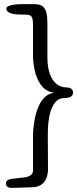

<svg xmlns="http://www.w3.org/2000/svg" viewBox="-20 -858 376 936"><path d="M141 -579C141 -579 142 -406 253 -406C142 -406 141 -201 141 -201V-27C141 -21 141 5 88 8L37 14C22 17 9 21 9 36C9 56 27 58 38 58C62 58 116 55 134 55C212 55 214 -17 214 -33C214 -110 213 -165 213 -200C213 -380 279 -380 294 -380C319 -380 336 -388 336 -406C336 -424 323 -432 300 -432C285 -432 211 -441 211 -580V-748C211 -827 185 -838 143 -838H97C76 -838 11 -837 11 -816C11 -788 65 -787 85 -787C132 -787 141 -787 141 -733Z"/></svg>

Font: Life Savers
Style: Bold
Weight: 700
Designer: Pablo Impallari, Rodrigo Fuenzalida, Brenda Gallo
Foundry: Pablo Impallari, Rodrigo Fuenzalida, Brenda Gallo
Version: Version 3.000